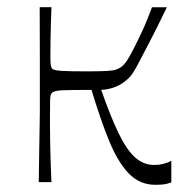

<svg xmlns="http://www.w3.org/2000/svg" viewBox="-20 -503 539 532"><path d="M122.6 -483Q120.7 -434.4 120.1 -398.2Q119.6 -362 119.6 -348.6Q119.6 -330.1 120.6 -323.1Q121.7 -316.1 124.4 -312.6Q130.1 -307.9 151.2 -306.6Q172.3 -305.3 217.9 -305.3Q256.3 -305.3 275.1 -306.3Q293.9 -307.3 302.1 -310.4Q310.4 -313.4 316.6 -317.9Q327.1 -325.7 338.7 -346.4Q350.3 -367.1 361.6 -390.6Q372.9 -413.7 378 -425.4Q383.1 -437.1 387.9 -448.6Q392.6 -460.1 401.1 -482.9H442.3Q415 -426.1 396.6 -390.9Q378.3 -355.7 367.7 -335.4Q357.1 -315 350.9 -305.1Q344.7 -295.1 339.9 -290Q332.1 -281.3 320.2 -273.1Q308.3 -264.9 293.1 -259.9Q278 -254.9 260.4 -254Q286 -180.4 308.4 -134.3Q330.7 -88.1 354.1 -67Q377.6 -45.9 407.3 -45.9Q420.6 -45.9 433.3 -49.1Q446 -52.4 454.7 -57.7V2.4Q450.9 4 443.6 5.9Q436.4 7.7 428.3 8.4Q420.1 9.1 410.7 9.1Q366.6 9.1 336.1 -23.1Q305.6 -55.3 281.6 -114.6Q257.6 -173.9 233.6 -253.9Q174.7 -253.9 151.6 -252.8Q128.6 -251.7 123.4 -245Q119.4 -240.6 118.9 -228.1Q118.4 -215.7 118.4 -176.4Q118.4 -171.6 118.5 -150.9Q118.6 -130.1 119.1 -101.9Q119.7 -73.7 120.6 -45.7Q121.6 -17.7 122.6 1.7H87.4Q88.4 -63.1 88.9 -99.6Q89.4 -136.1 89.9 -157.4Q90.4 -178.6 90.4 -196.3Q90.4 -214 90.4 -240.6Q90.4 -269.4 90.4 -333.9Q90.3 -398.4 90 -483Z"/></svg>

Font: Ojuju ExtraLight
Style: Regular
Weight: 200
Designer: Chisaokwu Joboson, Mirko Velimirovic
Foundry: Udi Foundry
Version: Version 1.000